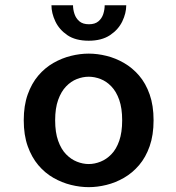

<svg xmlns="http://www.w3.org/2000/svg" viewBox="-20 -722 690 752"><path d="M327.5 11Q293.5 11 258 2.2Q222.5 -6.5 189.2 -25.5Q156 -44.5 130 -75.2Q104 -106 88.5 -149.5Q73 -193 73 -251Q73 -308.5 88.5 -352Q104 -395.5 130 -426Q156 -456.5 189.2 -475.5Q222.5 -494.5 258 -503.2Q293.5 -512 327.5 -512Q361.5 -512 397 -503.2Q432.5 -494.5 465.5 -475.5Q498.5 -456.5 524.8 -426Q551 -395.5 566.2 -352Q581.5 -308.5 581.5 -251Q581.5 -193 566.2 -149.5Q551 -106 524.8 -75.2Q498.5 -44.5 465.5 -25.5Q432.5 -6.5 397 2.2Q361.5 11 327.5 11ZM327.5 -79.5Q350.5 -79.5 373.8 -88.8Q397 -98 416.2 -117.8Q435.5 -137.5 447 -170.5Q458.5 -203.5 458.5 -251Q458.5 -298 447 -330.8Q435.5 -363.5 416.2 -383.5Q397 -403.5 373.8 -412.5Q350.5 -421.5 327.5 -421.5Q304.5 -421.5 281.2 -412.5Q258 -403.5 238.8 -383.5Q219.5 -363.5 207.8 -330.8Q196 -298 196 -251Q196 -203.5 207.8 -170.5Q219.5 -137.5 238.8 -117.8Q258 -98 281.2 -88.8Q304.5 -79.5 327.5 -79.5ZM327.5 -562.5Q276 -562.5 244 -584.2Q212 -606 196.8 -638.2Q181.5 -670.5 181.5 -701.5H266Q266 -684.5 271.8 -667.2Q277.5 -650 291 -638.5Q304.5 -627 328.5 -627Q352 -627 365.5 -638.5Q379 -650 384.5 -667.2Q390 -684.5 390 -701.5H474.5Q474.5 -670.5 459 -638.2Q443.5 -606 410.8 -584.2Q378 -562.5 327.5 -562.5Z"/></svg>

Font: Trispace Thin Medium
Style: Regular
Weight: 500
Version: Version 1.210